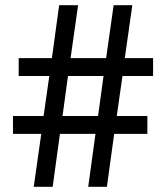

<svg xmlns="http://www.w3.org/2000/svg" viewBox="-20 -720 640 740"><path d="M379 -427H242L221 -273H358ZM170 -427H52V-496H180L208 -700H281L252 -496H389L418 -700H490L461 -496H570V-427H452L430 -273H548V-204H420L392 0H320L348 -204H211L183 0H110L139 -204H30V-273H148Z"/></svg>

Font: CommitMono
Style: 450Regular
Weight: 450
Designer: Eigil Nikolajsen
Foundry: Eigil Nikolajsen
Version: Version 1.002